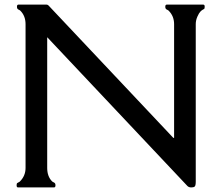

<svg xmlns="http://www.w3.org/2000/svg" viewBox="-20 -820 978 840"><path d="M184.1 -799.8Q188.5 -799.8 192.4 -795.9L738.3 -216.8H741.7V-714.4Q741.7 -749.5 717.8 -773.4Q715.8 -775.4 709.5 -778.3Q703.1 -781.2 703.1 -790.5Q703.1 -799.8 709.5 -799.8H869.1Q875.5 -799.8 875.5 -791.3Q875.5 -782.7 873.3 -781Q871.1 -779.3 867.2 -777.6Q863.3 -775.9 856.9 -769.5Q850.6 -763.2 843.5 -747.1Q836.4 -731 836.4 -714.4V-25.9Q836.4 -7.8 831.8 -3.9Q827.1 0 816.9 0Q806.6 0 800.3 -5.9L186.5 -657.2V-85.4Q186.5 -47.9 208 -26.4Q210 -24.4 216.3 -21.5Q222.7 -18.6 222.7 -9.3Q222.7 0 216.3 0H59.1Q52.7 0 52.7 -8.5Q52.7 -17.1 54.9 -18.8Q57.1 -20.5 61 -22.2Q64.9 -23.9 67.4 -26.4Q91.8 -50.8 91.8 -85.4V-714.4Q91.8 -750.5 68.8 -773.4Q66.9 -775.4 60.5 -778.3Q54.2 -781.2 54.2 -790.5Q54.2 -799.8 60.5 -799.8Z"/></svg>

Font: Della Respira
Style: Regular
Weight: 500
Version: Version 0.201